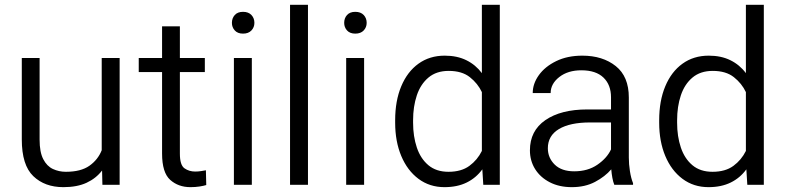

<svg xmlns="http://www.w3.org/2000/svg" viewBox="-20 -770 3277 800"><path d="M406.7 0 405.3 -59.6Q380.4 -26.9 340.8 -8.5Q301.3 9.8 244.1 9.8Q166.5 9.8 118.7 -36.1Q70.8 -82 70.8 -189V-528.3H145V-188Q145 -136.2 160.2 -106.9Q175.3 -77.6 200.4 -65.9Q225.6 -54.2 254.4 -54.2Q316.9 -54.2 352.5 -79.3Q388.2 -104.5 403.8 -144V-528.3H478.5V0Z M833.5 -528.3V-469.7H729.5V-129.9Q729.5 -82 748.8 -68.6Q768.1 -55.2 793 -55.2Q805.7 -55.2 817.9 -57.1Q830.1 -59.1 837.9 -60.5L839.4 1Q828.6 4.4 811.3 7.1Q793.9 9.8 773.4 9.8Q723.1 9.8 689.2 -20.5Q655.3 -50.8 655.3 -130.4V-469.7H558.1V-528.3H655.3V-660.2H729.5V-528.3Z M946.3 -674.8Q946.3 -694.3 958.3 -707.5Q970.2 -720.7 992.7 -720.7Q1015.1 -720.7 1027.6 -707.5Q1040 -694.3 1040 -674.8Q1040 -656.2 1027.6 -643.1Q1015.1 -629.9 992.7 -629.9Q970.2 -629.9 958.3 -643.1Q946.3 -656.2 946.3 -674.8ZM1029.3 -528.3V0H954.6V-528.3Z M1263.2 -750V0H1188.5V-750Z M1414.1 -674.8Q1414.1 -694.3 1426 -707.5Q1438 -720.7 1460.4 -720.7Q1482.9 -720.7 1495.4 -707.5Q1507.8 -694.3 1507.8 -674.8Q1507.8 -656.2 1495.4 -643.1Q1482.9 -629.9 1460.4 -629.9Q1438 -629.9 1426 -643.1Q1414.1 -656.2 1414.1 -674.8ZM1497.1 -528.3V0H1422.4V-528.3Z M1626.5 -258.8V-269Q1626.5 -350.1 1651.9 -410.6Q1677.2 -471.2 1723.6 -504.6Q1770 -538.1 1833 -538.1Q1884.8 -538.1 1923.3 -519Q1961.9 -500 1987.8 -465.3V-750H2062.5V0H1993.7L1989.7 -64.5Q1963.9 -28.8 1924.6 -9.5Q1885.3 9.8 1832 9.8Q1770 9.8 1723.6 -24.9Q1677.2 -59.6 1651.9 -120.1Q1626.5 -180.7 1626.5 -258.8ZM1701.2 -269V-258.8Q1701.2 -201.7 1716.8 -155.3Q1732.4 -108.9 1765.1 -81.5Q1797.9 -54.2 1848.6 -54.2Q1902.3 -54.2 1935.8 -78.9Q1969.2 -103.5 1987.8 -141.1V-386.2Q1970.7 -422.4 1937.7 -448.5Q1904.8 -474.6 1849.6 -474.6Q1798.3 -474.6 1765.4 -447Q1732.4 -419.4 1716.8 -372.8Q1701.2 -326.2 1701.2 -269Z M2539.6 0Q2534.7 -11.7 2531.5 -29.1Q2528.3 -46.4 2526.9 -64.5Q2501 -34.2 2459.5 -12.2Q2418 9.8 2362.8 9.8Q2310.1 9.8 2270.8 -10.5Q2231.4 -30.8 2209.7 -65.4Q2188 -100.1 2188 -143.6Q2188 -225.1 2252.4 -269.5Q2316.9 -314 2427.2 -314H2525.9V-364.7Q2525.9 -416.5 2494.4 -446.8Q2462.9 -477.1 2402.3 -477.1Q2346.2 -477.1 2310.3 -449Q2274.4 -420.9 2274.4 -382.3H2199.7Q2199.7 -421.4 2225.3 -457Q2251 -492.7 2297.6 -515.4Q2344.2 -538.1 2406.2 -538.1Q2491.2 -538.1 2545.7 -494.6Q2600.1 -451.2 2600.1 -363.8V-113.3Q2600.1 -86.4 2604.7 -56.6Q2609.4 -26.9 2617.7 -6.8V0ZM2372.6 -56.2Q2429.2 -56.2 2469.2 -83.7Q2509.3 -111.3 2525.9 -147.5V-259.8H2438.5Q2355 -259.8 2308.8 -232.2Q2262.7 -204.6 2262.7 -152.3Q2262.7 -112.3 2291.3 -84.2Q2319.8 -56.2 2372.6 -56.2Z M2726.6 -258.8V-269Q2726.6 -350.1 2752 -410.6Q2777.3 -471.2 2823.7 -504.6Q2870.1 -538.1 2933.1 -538.1Q2984.9 -538.1 3023.4 -519Q3062 -500 3087.9 -465.3V-750H3162.6V0H3093.8L3089.8 -64.5Q3064 -28.8 3024.7 -9.5Q2985.4 9.8 2932.1 9.8Q2870.1 9.8 2823.7 -24.9Q2777.3 -59.6 2752 -120.1Q2726.6 -180.7 2726.6 -258.8ZM2801.3 -269V-258.8Q2801.3 -201.7 2816.9 -155.3Q2832.5 -108.9 2865.2 -81.5Q2897.9 -54.2 2948.7 -54.2Q3002.4 -54.2 3035.9 -78.9Q3069.3 -103.5 3087.9 -141.1V-386.2Q3070.8 -422.4 3037.8 -448.5Q3004.9 -474.6 2949.7 -474.6Q2898.4 -474.6 2865.5 -447Q2832.5 -419.4 2816.9 -372.8Q2801.3 -326.2 2801.3 -269Z"/></svg>

Font: Vazirmatn UI Light
Style: Regular
Weight: 300
Designer: Saber Rastikerdar
Foundry: Saber Rastikerdar
Version: Version 33.003